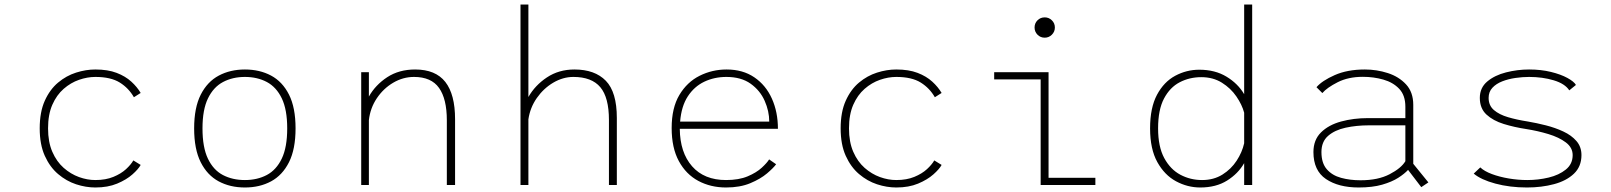

<svg xmlns="http://www.w3.org/2000/svg" viewBox="-20 -820 7140 851"><path d="M603.5 -89Q593.5 -70.5 567 -47Q540.5 -23.5 499.2 -6.2Q458 11 402.5 11Q360.5 11 317.2 -3.2Q274 -17.5 237.5 -48.5Q201 -79.5 178.5 -129.5Q156 -179.5 156 -251Q156 -323.5 178.5 -373.5Q201 -423.5 237.5 -454Q274 -484.5 317.2 -498.2Q360.5 -512 402.5 -512Q458 -512 497 -497Q536 -482 562 -458.2Q588 -434.5 603.5 -408L573.5 -389Q550.5 -429.5 510.8 -454.2Q471 -479 402.5 -479Q367 -479 330.2 -466.2Q293.5 -453.5 262.2 -426.2Q231 -399 212 -355.8Q193 -312.5 193 -251Q193 -190.5 212 -147Q231 -103.5 262.2 -76Q293.5 -48.5 330.2 -35.2Q367 -22 402.5 -22Q448.5 -22 482.5 -36Q516.5 -50 538.5 -70.2Q560.5 -90.5 571 -109Z M1065.5 11Q1000 11 949.2 -16.2Q898.5 -43.5 869.5 -101.2Q840.5 -159 840.5 -251Q840.5 -343 869.8 -400.5Q899 -458 949.8 -485Q1000.5 -512 1065.5 -512Q1131 -512 1181.5 -485Q1232 -458 1261 -400.5Q1290 -343 1290 -251Q1290 -159 1261 -101.2Q1232 -43.5 1181.5 -16.2Q1131 11 1065.5 11ZM1065.5 -22Q1120.5 -22 1162.8 -44.5Q1205 -67 1229 -117.2Q1253 -167.5 1253 -251Q1253 -334 1229 -384Q1205 -434 1162.8 -456.5Q1120.5 -479 1065.5 -479Q1011 -479 968.5 -456.5Q926 -434 901.8 -384Q877.5 -334 877.5 -251Q877.5 -167 901.5 -116.8Q925.5 -66.5 968 -44.2Q1010.5 -22 1065.5 -22Z M1581 0V-500H1615V-392Q1644 -443.5 1696.2 -477.8Q1748.5 -512 1820 -512Q1910.5 -512 1953.8 -456.8Q1997 -401.5 1997 -291.5V0H1960.5V-287Q1960.5 -381.5 1926 -430.2Q1891.5 -479 1815 -479Q1766.5 -479 1723 -453.5Q1679.5 -428 1650.2 -384.5Q1621 -341 1615 -287.5V0Z M2287 0V-800H2322V-390Q2351.5 -442 2404.2 -477Q2457 -512 2526 -512Q2616.5 -512 2665.2 -462Q2714 -412 2714 -297V0H2679V-288Q2679 -388 2640.8 -433.5Q2602.5 -479 2521.5 -479Q2475.5 -479 2432.5 -453.8Q2389.5 -428.5 2359.5 -385.8Q2329.5 -343 2322 -291V0Z M3420 -92Q3408.5 -76 3379.8 -51.5Q3351 -27 3305.5 -8Q3260 11 3198 11Q3130 11 3075.2 -18.2Q3020.5 -47.5 2988.8 -106Q2957 -164.5 2957 -252.5Q2957 -342 2991.2 -399.2Q3025.5 -456.5 3081 -484.2Q3136.5 -512 3200.5 -512Q3272.5 -512 3323.5 -477.2Q3374.5 -442.5 3401.2 -383Q3428 -323.5 3428 -249H2993Q2994 -144 3047.5 -83Q3101 -22 3198 -22Q3255 -22 3294 -38.5Q3333 -55 3356.5 -76.8Q3380 -98.5 3389 -113.5ZM3199.5 -479Q3146 -479 3101.5 -457.8Q3057 -436.5 3028.5 -392.8Q3000 -349 2994.5 -281H3389.5Q3389.5 -327.5 3369.2 -373.2Q3349 -419 3307 -449Q3265 -479 3199.5 -479Z M4153.5 -89Q4143.5 -70.5 4117 -47Q4090.5 -23.5 4049.2 -6.2Q4008 11 3952.5 11Q3910.5 11 3867.2 -3.2Q3824 -17.5 3787.5 -48.5Q3751 -79.5 3728.5 -129.5Q3706 -179.5 3706 -251Q3706 -323.5 3728.5 -373.5Q3751 -423.5 3787.5 -454Q3824 -484.5 3867.2 -498.2Q3910.5 -512 3952.5 -512Q4008 -512 4047 -497Q4086 -482 4112 -458.2Q4138 -434.5 4153.5 -408L4123.5 -389Q4100.5 -429.5 4060.8 -454.2Q4021 -479 3952.5 -479Q3917 -479 3880.2 -466.2Q3843.5 -453.5 3812.2 -426.2Q3781 -399 3762 -355.8Q3743 -312.5 3743 -251Q3743 -190.5 3762 -147Q3781 -103.5 3812.2 -76Q3843.5 -48.5 3880.2 -35.2Q3917 -22 3952.5 -22Q3998.5 -22 4032.5 -36Q4066.5 -50 4088.5 -70.2Q4110.5 -90.5 4121 -109Z M4610.5 -653Q4591.5 -653 4578.5 -666.2Q4565.5 -679.5 4565.5 -698Q4565.5 -717 4578.5 -730Q4591.5 -743 4610.5 -743Q4629 -743 4642.2 -730Q4655.5 -717 4655.5 -698Q4655.5 -679.5 4642.2 -666.2Q4629 -653 4610.5 -653ZM4627.5 -32H4835V0H4592.5V-468H4386.5V-500H4627.5Z M5300 11Q5243.5 11 5192.5 -16.5Q5141.5 -44 5109.5 -101.8Q5077.5 -159.5 5077.5 -251Q5077.5 -342.5 5108.2 -400Q5139 -457.5 5189 -484.2Q5239 -511 5295.5 -511Q5365.5 -511 5416.2 -480.2Q5467 -449.5 5494.5 -402.5V-800H5530V0H5494.5V-97Q5468 -50.5 5419 -19.8Q5370 11 5300 11ZM5113 -251Q5113 -170 5140.2 -119.5Q5167.5 -69 5211.8 -45.5Q5256 -22 5308 -22Q5359.5 -22 5398.2 -46.2Q5437 -70.5 5461.2 -107.8Q5485.5 -145 5494.5 -185V-320.5Q5485 -356 5460 -392.5Q5435 -429 5395.8 -453.5Q5356.5 -478 5304.5 -478Q5252.5 -478 5209 -455.5Q5165.5 -433 5139.2 -383.2Q5113 -333.5 5113 -251Z M6279.5 9.5 6221 -67Q6205.5 -50 6177.5 -32Q6149.5 -14 6106.2 -1.5Q6063 11 6002 11Q5912.5 11 5857 -26.5Q5801.5 -64 5801.5 -146Q5801.5 -200 5835.2 -233.2Q5869 -266.5 5924.2 -281.5Q5979.5 -296.5 6043 -296.5H6209V-347Q6209 -397.5 6181.8 -426.2Q6154.5 -455 6111.5 -467.2Q6068.5 -479.5 6020.5 -479.5Q5956 -479.5 5908.8 -455.5Q5861.5 -431.5 5841 -407.5L5815 -433.5Q5840 -462.5 5896 -487.2Q5952 -512 6029.5 -512Q6082 -512 6131 -496.2Q6180 -480.5 6212 -446Q6244 -411.5 6244 -355V-94L6311 -11.5ZM6010.5 -21Q6088 -21 6139.2 -47.8Q6190.5 -74.5 6209 -105.5V-264.5H6048Q5992 -264.5 5944 -254Q5896 -243.5 5866.5 -217.8Q5837 -192 5837 -146Q5837 -97 5860.8 -69.8Q5884.5 -42.5 5924 -31.8Q5963.5 -21 6010.5 -21Z M6748 11Q6672 11 6608 -6.2Q6544 -23.5 6512 -50.5L6541 -78Q6559 -61 6592.5 -48.5Q6626 -36 6667.2 -29Q6708.5 -22 6749.5 -22Q6798 -22 6844 -33Q6890 -44 6920.2 -68.5Q6950.5 -93 6950.5 -132.5Q6950.5 -166 6920.2 -188.8Q6890 -211.5 6842.8 -225.8Q6795.5 -240 6745 -248Q6692 -256 6645 -270.5Q6598 -285 6568.5 -312.2Q6539 -339.5 6539 -386Q6539 -431 6572 -458.8Q6605 -486.5 6655.2 -499.2Q6705.5 -512 6757.5 -512Q6810.5 -512 6854.2 -501.2Q6898 -490.5 6927.2 -474.5Q6956.5 -458.5 6965 -443.5L6935.5 -419.5Q6916.5 -449 6866.8 -464Q6817 -479 6757.5 -479Q6728.5 -479 6697 -474.5Q6665.5 -470 6638.5 -459.5Q6611.5 -449 6594.8 -431Q6578 -413 6578 -386Q6578 -352.5 6601.5 -332.2Q6625 -312 6664.2 -300.5Q6703.5 -289 6751.5 -281.5Q6790 -275 6831.5 -264.5Q6873 -254 6909 -237.2Q6945 -220.5 6967.2 -195Q6989.5 -169.5 6989.5 -132.5Q6989.5 -82 6956.2 -50.2Q6923 -18.5 6868 -3.8Q6813 11 6748 11Z"/></svg>

Font: League Mono Thin
Style: Regular
Weight: 100
Width: 6
Designer: Tyler Finck
Foundry: The League of Moveable Type / Tyler Finck
Version: Version 2.300;RELEASE